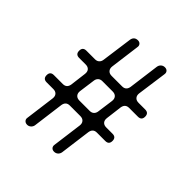

<svg xmlns="http://www.w3.org/2000/svg" viewBox="-188 -836 973 973"><g transform="rotate(45 298.0 -350.0)"><path d="M131 -26 152 -186Q154 -203 145.5 -212.5Q137 -222 121 -222H73Q47 -222 47 -248Q47 -274 73 -274H137Q164 -274 169 -302L180 -390Q182 -407 173.5 -416.5Q165 -426 149 -426H102Q76 -426 76 -452Q76 -478 102 -478H164Q177 -478 185.5 -485.5Q194 -493 196 -506L219 -674Q224 -700 250 -700Q261 -700 267.5 -692.5Q274 -685 272 -674L251 -514Q249 -498 257.5 -488Q266 -478 283 -478H358Q385 -478 390 -506L412 -673Q414 -685 422.5 -692.5Q431 -700 443 -700Q455 -700 461.5 -692.5Q468 -685 466 -673L444 -514Q442 -498 450.5 -488Q459 -478 476 -478H523Q549 -478 549 -452Q549 -426 523 -426H460Q433 -426 428 -398L417 -310Q415 -293 423.5 -283.5Q432 -274 448 -274H493Q519 -274 519 -248Q519 -222 493 -222H433Q406 -222 401 -194L379 -27Q377 -15 368.5 -7.5Q360 0 348 0Q336 0 329.5 -7.5Q323 -15 325 -27L346 -186Q348 -202 339.5 -212Q331 -222 314 -222H239Q212 -222 207 -194L185 -26Q183 -15 174.5 -7.5Q166 0 155 0Q143 0 136 -7.5Q129 -15 131 -26ZM256 -274H330Q343 -274 351.5 -281.5Q360 -289 362 -302L374 -390Q376 -406 367.5 -416Q359 -426 342 -426H268Q255 -426 246.5 -418.5Q238 -411 236 -398L224 -310Q222 -294 230.5 -284Q239 -274 256 -274Z"/></g></svg>

Font: Higure Gothic
Style: Regular
Weight: 400
Designer: Yoshimichi Ohira
Foundry: Positype
Version: Version 1.000